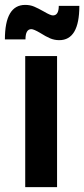

<svg xmlns="http://www.w3.org/2000/svg" viewBox="-22 -764 344 784"><path d="M81 -535H211V0H81ZM220 -600Q200 -600 182.5 -607.5Q165 -615 143 -629Q116 -645 106 -645Q82 -645 82 -603H-2Q-2 -744 81 -744Q101 -744 117.5 -737Q134 -730 157 -717Q184 -701 194 -701Q218 -701 218 -740H302Q302 -600 220 -600Z"/></svg>

Font: Montserrat Medium
Style: Regular
Weight: 500
Designer: Julieta Ulanovsky
Foundry: Julieta Ulanovsky
Version: Version 6.001